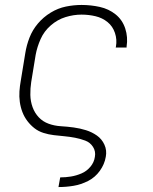

<svg xmlns="http://www.w3.org/2000/svg" viewBox="-20 -550 616 775"><path d="M216 205H217Q247 205 277 200Q307 195 335.5 180.5Q364 166 383 139.5Q402 113 407 83Q412 57 401.5 34Q391 11 371 -3Q351 -17 327 -24.5Q303 -32 277.5 -35.5Q252 -39 226 -40.5Q200 -42 176.5 -50.5Q153 -59 136.5 -76.5Q120 -94 111.5 -117.5Q103 -141 102.5 -167Q102 -193 106 -219L124 -329Q130 -361 144 -392.5Q158 -424 185 -447.5Q212 -471 244.5 -481Q277 -491 309 -491Q338 -491 365.5 -484.5Q393 -478 414 -461Q435 -444 444 -417Q453 -390 448 -362Q448 -360 447 -358H491V-362Q497 -400 485.5 -435Q474 -470 446.5 -492Q419 -514 383 -522Q347 -530 309 -530Q278 -530 246 -523.5Q214 -517 184.5 -499Q155 -481 133 -455Q111 -429 99 -398Q87 -367 82 -335L64 -225Q60 -203 58.5 -181.5Q57 -160 60 -138.5Q63 -117 70.5 -97.5Q78 -78 90.5 -61.5Q103 -45 119 -32.5Q135 -20 155.5 -13.5Q176 -7 197.5 -4.5Q219 -2 240.5 0Q262 2 283 6Q304 10 324 17.5Q344 25 355.5 43Q367 61 363 83Q360 105 345 123Q330 141 309 150Q288 159 266.5 162.5Q245 166 224 166H223Z"/></svg>

Font: Iosevka Sparkle XLtObl
Style: Regular
Weight: 200
Italic angle: -9°
Designer: Belleve Invis
Foundry: Belleve Invis
Version: Version 4.5.0; ttfautohint (v1.8.3)